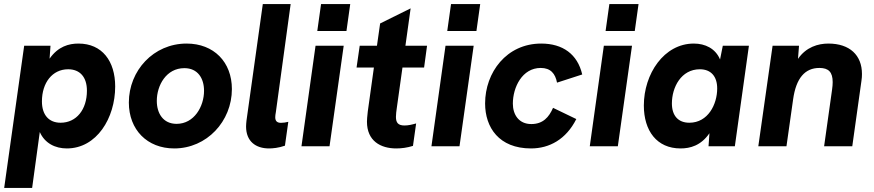

<svg xmlns="http://www.w3.org/2000/svg" viewBox="-26 -717 4284 941"><path d="M-5.5 204H131.5L169 -70C193.5 -14.5 245 10.5 301.5 10.5C448 10.5 538.5 -138.5 538.5 -293C538.5 -417 475 -503.5 358.5 -503.5C311.5 -503.5 259 -489.5 217 -429.5L221.5 -493H92.5ZM179.5 -220C179.5 -311.5 230.5 -377.5 308 -377.5C366 -377.5 400 -339 400 -272.5C400 -180 348.5 -115.5 271 -115.5C213 -115.5 179.5 -154.5 179.5 -220Z M828 10.5C987.5 10.5 1110.5 -122.5 1110.5 -280.5C1110.5 -413 1022 -503.5 888.5 -503.5C726.5 -503.5 605.5 -371 605.5 -214.5C605.5 -81 695.5 10.5 828 10.5ZM742.5 -222.5C742.5 -299 789 -383 877.5 -383C943.5 -383 974 -333 974 -272C974 -195 925.5 -110 839.5 -110C773.5 -110 742.5 -161.5 742.5 -222.5Z M1292.5 10.5C1310.5 10.5 1339.5 8 1370.5 -3L1387 -120C1375.5 -117 1363 -115 1351.5 -115C1335 -115 1323 -121 1323 -142C1323 -148.5 1324 -157.5 1326 -167.5L1398.5 -697H1262L1182 -125.5C1181 -115.5 1180 -105.5 1180 -97C1180 -24.5 1227 10.5 1292.5 10.5Z M1451.5 0H1589L1658.5 -493H1520.5ZM1529 -565H1672L1690.5 -697H1547.5Z M1916 10.5C1942 10.5 1969.5 7 1998 -2L2013.5 -112C1992 -106 1975 -102 1956.5 -102C1925 -102 1914.5 -116 1914.5 -144C1914.5 -158 1916.5 -171 1918.5 -186L1946.5 -386H2052.5L2067 -493H1961L1986.5 -676L1837 -602L1821.5 -493H1737L1721.5 -386H1806.5L1776.5 -170.5C1773.5 -143 1772.5 -131 1772.5 -120.5C1772.5 -26 1839.5 10.5 1916 10.5Z M2088.5 0H2226L2295.5 -493H2157.5ZM2166 -565H2309L2327.5 -697H2184.5Z M2576.5 10.5C2666.5 10.5 2748.5 -34 2798.5 -133.5L2684.5 -188.5C2664.5 -142.5 2635 -109 2578 -109C2516.5 -109 2487.5 -155.5 2487.5 -209C2487.5 -289.5 2533.5 -384 2624 -384C2673 -384 2695.5 -356 2704 -312L2827.5 -352C2804.5 -451.5 2732 -503.5 2626.5 -503.5C2456.5 -503.5 2351.5 -362 2351.5 -210C2351.5 -92.5 2419.5 10.5 2576.5 10.5Z M2864.5 0H3002L3071.5 -493H2933.5ZM2942 -565H3085L3103.5 -697H2960.5Z M3309.5 10.5C3356.5 10.5 3409.5 -3.5 3451 -64L3446.5 0H3575.5L3644.5 -493H3516.5L3503 -425.5C3480.5 -479.5 3430 -503.5 3374.5 -503.5C3228 -503.5 3129.5 -354.5 3129.5 -200C3129.5 -76 3193 10.5 3309.5 10.5ZM3267 -210C3267 -289.5 3312.5 -377.5 3404 -377.5C3458.5 -377.5 3489 -342.5 3489 -283.5C3489 -205.5 3444 -115.5 3352.5 -115.5C3297.5 -115.5 3267 -150.5 3267 -210Z M3690.5 0H3828.5L3861 -229.5C3875.5 -334 3919 -384 3990 -384C4035 -384 4055 -363.5 4055 -314.5C4055 -304 4054 -291 4052 -277.5L4013 0H4151L4196 -321C4198 -333 4198.5 -344 4198.5 -354.5C4198.5 -446.5 4138.5 -503.5 4034 -503.5C3983.5 -503.5 3925 -486.5 3885 -428.5L3890 -493H3760.5Z"/></svg>

Font: HK Grotesk ExtraBold
Style: Italic
Weight: 800
Italic angle: -16°
Designer: Alfredo Marco Pradil
Foundry: Hanken Design Co.
Version: Version 3.001;FEAKit 1.0